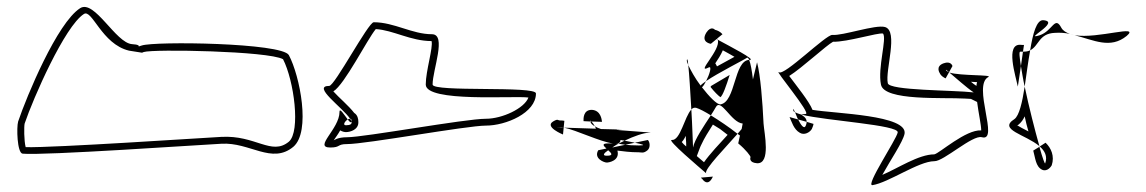

<svg xmlns="http://www.w3.org/2000/svg" viewBox="-20 -685 3349 561"><path d="M52 -324C77 -398 169 -608 225 -644C249 -660 277 -556 357 -537L395 -531C397 -532 398 -532 400 -533C428 -542 764 -536 807 -512C839 -450 859 -301 824 -271C773 -229 727 -291 626 -285C569 -282 138 -253 55 -255C50 -274 50 -316 52 -324ZM33 -330C28 -313 30 -238 46 -236C106 -230 567 -262 627 -265C710 -270 774 -204 837 -256C889 -300 856 -464 824 -524C804 -560 432 -565 394 -552C391 -551 387 -550 385 -549C387 -551 385 -555 366 -556C318 -559 256 -688 214 -661C147 -618 58 -404 33 -330Z M954 -418C987 -438 1053 -570 1078 -600C1129 -597 1180 -565 1241 -565C1246 -546 1224 -478 1224 -438C1224 -385 1484 -406 1524 -400C1512 -368 1447 -338 1400 -338C1339 -338 1045 -284 994 -284C966 -284 956 -275 955 -275C961 -284 968 -293 974 -304C981 -300 987 -299 991 -299C1003 -299 1029 -306 1027 -330C1027 -337 1025 -349 1015 -355C999 -376 969 -401 954 -418ZM942 -434C890 -434 981 -371 1003 -338C1006 -338 1007 -337 1007 -332V-330C1009 -323 1004 -319 991 -319C980 -319 988 -331 996 -336C986 -349 972 -372 972 -358C972 -308 895 -254 945 -254C976 -254 964 -264 994 -264C1050 -264 1344 -318 1400 -318C1458 -318 1546 -355 1546 -412C1546 -435 1244 -415 1244 -438C1244 -481 1286 -585 1242 -585C1184 -585 1132 -620 1072 -620C1056 -620 958 -434 942 -434ZM996 -336C1001 -329 1006 -325 1007 -330C1006 -333 1005 -335 1003 -338C1001 -338 998 -337 996 -336Z M1628 -312C1664 -305 1735 -270 1771 -266H1757C1737 -266 1743 -259 1752 -251L1728 -246C1714 -222 1745 -210 1753 -210C1758 -210 1792 -215 1784 -245C1801 -243 1820 -240 1847 -240C1854 -240 1860 -236 1872 -246C1881 -254 1879 -270 1873 -276L1835 -268C1859 -263 1869 -260 1847 -260C1829 -260 1818 -261 1807 -262L1769 -254C1774 -257 1780 -262 1787 -265H1780C1788 -265 1793 -269 1793 -276C1797 -275 1801 -275 1805 -274C1832 -287 1861 -297 1875 -297C1913 -297 1749 -306 1787 -306C1816 -306 1782 -307 1736 -308C1729 -310 1723 -313 1718 -316C1719 -314 1721 -311 1721 -309C1687 -310 1651 -311 1628 -312ZM1685 -331 1705 -330V-333L1708 -330L1739 -329C1738 -337 1735 -362 1710 -364C1683 -365 1685 -336 1685 -333ZM1596 -330C1570 -314 1625 -292 1625 -292L1627 -312C1606 -313 1598 -313 1617 -313C1620 -313 1623 -313 1627 -312L1629 -332C1625 -333 1621 -333 1617 -333C1609 -333 1611 -339 1596 -330ZM1627 -312H1628ZM1705 -330C1706 -324 1711 -320 1718 -316C1715 -322 1711 -327 1708 -330ZM1787 -265C1794 -264 1800 -263 1807 -262L1835 -268C1826 -270 1816 -272 1805 -274ZM1753 -230C1739 -230 1744 -237 1757 -246C1766 -238 1774 -230 1753 -230Z M1972 -270C1977 -275 1980 -281 1984 -288V-281C1985 -271 1985 -263 1985 -257C1980 -261 1974 -267 1972 -270ZM2070 -500C2078 -512 2086 -524 2092 -538C2103 -532 2116 -525 2126 -519C2112 -511 2093 -501 2075 -491C2074 -493 2071 -499 2070 -500ZM2016 -229 2025 -253C2026 -256 2028 -260 2030 -264C2037 -280 2051 -302 2063 -321C2070 -317 2077 -312 2084 -308C2091 -302 2099 -297 2106 -291C2083 -266 2053 -234 2037 -211ZM2028 -166C2029 -164 2030 -164 2032 -162C2032 -162 2048 -136 2063 -169ZM1991 -495C1994 -469 1997 -415 2000 -365C2004 -370 2009 -371 2014 -370C2024 -367 2039 -359 2057 -348C2063 -357 2068 -366 2071 -371C2086 -401 2116 -327 2150 -324L2147 -308C2144 -304 2139 -299 2135 -294C2137 -292 2140 -291 2142 -289L2137 -266C2160 -247 2173 -229 2173 -226C2173 -226 2166 -210 2192 -208C2233 -206 2213 -296 2211 -324C2208 -388 2202 -465 2192 -503L2180 -453C2177 -479 2173 -500 2169 -510C2124 -508 2130 -387 2085 -380C2075 -379 2052 -403 2031 -430C2035 -433 2039 -440 2043 -448C2036 -443 2030 -439 2027 -435C2011 -456 1998 -480 1991 -495ZM2044 -590C2026 -561 2057 -557 2057 -557L2074 -571C2075 -570 2076 -570 2077 -569C2077 -570 2076 -571 2075 -572L2091 -585C2085 -592 2077 -596 2069 -598C2069 -598 2058 -611 2044 -590ZM2056 -431C2067 -417 2078 -406 2085 -401C2092 -406 2102 -434 2112 -466L2058 -434C2057 -433 2057 -432 2056 -431ZM1943 -276C1926 -278 2027 -193 2043 -179C2038 -191 2101 -255 2135 -294C2110 -314 2081 -333 2057 -348C2038 -319 2009 -277 2005 -254C2004 -272 2003 -317 2000 -365C1980 -344 1968 -274 1943 -276ZM2043 -179 2044 -178C2046 -177 2045 -177 2043 -179ZM2043 -448C2078 -472 2154 -510 2162 -516C2164 -518 2167 -515 2169 -510H2171C2190 -510 2112 -550 2077 -569C2088 -540 2010 -467 2051 -488C2061 -493 2053 -467 2043 -448ZM1987 -510C1986 -507 1988 -502 1991 -495C1990 -509 1988 -515 1987 -510Z M2817 -446C2823 -446 2830 -445 2835 -445C2834 -442 2833 -438 2833 -434C2828 -437 2822 -442 2817 -446ZM2286 -463C2324 -487 2395 -553 2414 -563C2456 -562 2544 -590 2560 -587C2572 -573 2544 -487 2554 -438C2563 -389 2738 -401 2799 -397C2806 -397 2812 -396 2817 -396L2835 -387C2839 -355 2847 -320 2847 -304C2802 -307 2725 -237 2710 -234C2664 -234 2603 -193 2558 -174C2581 -216 2618 -270 2623 -294C2633 -349 2420 -353 2354 -364C2345 -388 2306 -436 2286 -463ZM2287 -343C2293 -330 2299 -307 2317 -297C2330 -289 2346 -298 2352 -308C2354 -313 2356 -317 2357 -323L2337 -329C2337 -326 2336 -321 2334 -317C2329 -307 2320 -320 2312 -336ZM2303 -357C2306 -351 2308 -343 2312 -336L2337 -329C2337 -343 2322 -348 2322 -350C2314 -352 2307 -355 2303 -357ZM2298 -362C2298 -360 2300 -359 2303 -357C2299 -366 2297 -371 2298 -362ZM2726 -471C2730 -462 2739 -458 2743 -456L2753 -474C2748 -476 2745 -478 2744 -480C2743 -483 2746 -480 2753 -474L2763 -492C2763 -492 2759 -508 2737 -500C2712 -491 2726 -471 2726 -471ZM2753 -474 2754 -473ZM2256 -474C2240 -484 2352 -352 2334 -352C2325 -351 2322 -351 2322 -350C2395 -332 2607 -320 2603 -298C2599 -277 2508 -142 2529 -144C2576 -151 2664 -214 2710 -214C2737 -213 2822 -292 2849 -284C2901 -270 2820 -436 2868 -460C2882 -467 2786 -463 2754 -473C2771 -459 2804 -429 2825 -415C2765 -422 2578 -420 2574 -442C2566 -480 2606 -594 2566 -606C2538 -614 2442 -580 2412 -583C2393 -584 2271 -462 2256 -474Z M2952 -319C2954 -320 2954 -319 2955 -320C2964 -327 2970 -336 2974 -345C2977 -330 2981 -315 2985 -301C2971 -308 2958 -315 2952 -319ZM2999 -245C3005 -224 3006 -198 3025 -189C3041 -182 3052 -200 3053 -202C3062 -229 3051 -253 3035 -268L3018 -257C3033 -244 3041 -228 3034 -208C3033 -204 3026 -224 3017 -256ZM2954 -432 2963 -492C2959 -518 2957 -534 2961 -534H2969L2972 -554C2970 -553 2967 -554 2963 -554C2916 -559 2948 -462 2954 -432ZM2963 -492C2966 -475 2969 -454 2974 -432C2979 -466 2984 -505 2990 -538C2984 -535 2978 -534 2969 -534ZM3106 -586C3110 -585 3115 -583 3120 -582C3115 -583 3111 -585 3106 -586ZM3120 -582C3176 -568 3224 -541 3272 -580C3313 -615 3189 -571 3120 -582ZM2990 -538C3016 -551 3015 -587 3062 -589C3077 -590 3092 -589 3106 -586C3095 -590 3086 -595 3081 -604C3062 -640 3056 -595 3018 -582C2966 -566 3082 -622 3028 -626C3009 -627 2998 -588 2990 -538ZM3017 -256V-258L3018 -257ZM2944 -337C2895 -306 2977 -292 3017 -258C3004 -304 2986 -374 2974 -432C2967 -386 2958 -347 2944 -337Z"/></svg>

Font: CiSf CamouflageKit II
Style: Outline
Weight: 400
Version: Version 1